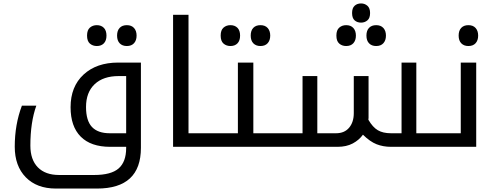

<svg xmlns="http://www.w3.org/2000/svg" viewBox="-20 -845 2846 1105"><path d="M301.8 240.2Q191.9 240.2 128.4 175.3Q64.9 110.4 64.9 -1Q64.9 -128.4 106 -236.8H189Q154.8 -141.1 154.8 -6.8Q154.8 74.2 198 118.2Q241.2 162.1 319.8 162.1H522Q619.6 162.1 662.8 124.3Q706.1 86.4 706.1 6.8V0H613.8Q502.9 0 444.6 -58.6Q386.2 -117.2 386.2 -228Q386.2 -346.7 460.9 -415.8Q535.6 -484.9 660.2 -484.9H791V5.9Q791 240.2 538.1 240.2ZM706.1 -78.1V-407.2H663.1Q574.2 -407.2 524.7 -360.4Q475.1 -313.5 475.1 -229Q475.1 -150.9 509 -114.5Q543 -78.1 611.8 -78.1ZM537.1 -580.1Q513.7 -580.1 497.3 -594.2Q481 -608.4 481 -640.1Q481 -671.9 497.3 -686Q513.7 -700.2 537.1 -700.2Q562.5 -700.2 577.6 -684.8Q592.8 -669.4 592.8 -640.1Q592.8 -611.3 577.9 -595.7Q563 -580.1 537.1 -580.1ZM710 -580.1Q684.1 -580.1 668.9 -595.7Q653.8 -611.3 653.8 -640.1Q653.8 -668.9 668.7 -684.6Q683.6 -700.2 710 -700.2Q736.8 -700.2 751.5 -683.8Q766.1 -667.5 766.1 -640.1Q766.1 -612.8 751.5 -596.4Q736.8 -580.1 710 -580.1Z M976.1 -759.8H1064.9V-78.1H1196.8Q1202.1 -78.1 1202.1 -74.2V-4.9Q1202.1 0 1196.8 0H976.1Z M1187 0Q1182.1 0 1182.1 -4.9V-74.2Q1182.1 -78.1 1187 -78.1H1349.1V-484.9H1438V-78.1H1587.9Q1592.8 -78.1 1592.8 -74.2V-4.9Q1592.8 0 1587.9 0ZM1306.2 -580.1Q1282.7 -580.1 1266.4 -594.2Q1250 -608.4 1250 -640.1Q1250 -671.9 1266.4 -686Q1282.7 -700.2 1306.2 -700.2Q1331.5 -700.2 1346.7 -684.8Q1361.8 -669.4 1361.8 -640.1Q1361.8 -611.3 1346.9 -595.7Q1332 -580.1 1306.2 -580.1ZM1479 -580.1Q1453.1 -580.1 1438 -595.7Q1422.9 -611.3 1422.9 -640.1Q1422.9 -668.9 1437.7 -684.6Q1452.6 -700.2 1479 -700.2Q1505.9 -700.2 1520.5 -683.8Q1535.2 -667.5 1535.2 -640.1Q1535.2 -612.8 1520.5 -596.4Q1505.9 -580.1 1479 -580.1Z M2230 0Q2185.1 0 2147.2 -14.9Q2109.4 -29.8 2068.8 -69.8Q2046.9 -39.1 2010.3 -19.5Q1973.6 0 1922.9 0H1578.1Q1573.2 0 1573.2 -4.9V-74.2Q1573.2 -78.1 1578.1 -78.1H1721.2V-407.2H1806.2V-78.1H1914.1Q1962.4 -78.1 1989.3 -110.1Q2016.1 -142.1 2016.1 -193.8V-407.2H2101.1V-167L2100.1 -155.8Q2125 -112.8 2154.5 -95.5Q2184.1 -78.1 2230 -78.1H2291V-484.9H2376V-78.1H2509.8Q2515.1 -78.1 2515.1 -74.2V-4.9Q2515.1 0 2509.8 0ZM2058.1 -714.8Q2035.6 -714.8 2021 -727.8Q2006.3 -740.7 2006.3 -770Q2006.3 -798.8 2021 -812Q2035.6 -825.2 2058.1 -825.2Q2079.1 -825.2 2094.5 -811.8Q2109.9 -798.3 2109.9 -770Q2109.9 -740.7 2094.5 -727.8Q2079.1 -714.8 2058.1 -714.8ZM1972.2 -580.1Q1948.7 -580.1 1932.4 -594.2Q1916 -608.4 1916 -640.1Q1916 -671.9 1932.4 -686Q1948.7 -700.2 1972.2 -700.2Q1999 -700.2 2013.7 -683.8Q2028.3 -667.5 2028.3 -640.1Q2028.3 -612.8 2013.7 -596.4Q1999 -580.1 1972.2 -580.1ZM2145 -580.1Q2119.1 -580.1 2104 -595.7Q2088.9 -611.3 2088.9 -640.1Q2088.9 -668.9 2103.8 -684.6Q2118.7 -700.2 2145 -700.2Q2171.9 -700.2 2186.5 -683.8Q2201.2 -667.5 2201.2 -640.1Q2201.2 -612.8 2186.5 -596.4Q2171.9 -580.1 2145 -580.1Z M2500 0Q2495.1 0 2495.1 -4.9V-74.2Q2495.1 -78.1 2500 -78.1H2631.8V-484.9H2720.7V0ZM2675.8 -580.1Q2649.9 -580.1 2634.8 -595.7Q2619.6 -611.3 2619.6 -640.1Q2619.6 -668.9 2634.5 -684.6Q2649.4 -700.2 2675.8 -700.2Q2702.6 -700.2 2717.3 -683.8Q2731.9 -667.5 2731.9 -640.1Q2731.9 -612.8 2717.3 -596.4Q2702.6 -580.1 2675.8 -580.1Z"/></svg>

Font: Noto Kufi Arabic
Style: Regular
Weight: 400
Designer: Monotype Design team
Foundry: Monotype Imaging Inc.
Version: Version 1.02